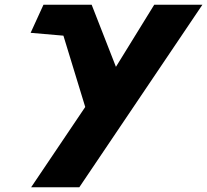

<svg xmlns="http://www.w3.org/2000/svg" viewBox="-20 -533 877 813"><path d="M633.1 -513 470.9 -250 368.1 -513H164.1L109.7 -394L248.5 -382L340.9 -80L111.8 260H315.8L837.1 -513Z"/></svg>

Font: Sztylet
Style: BdObl
Weight: 700
Foundry: Cannot Into Space Fonts, PlusOne Fonts
Version: Version 0.12